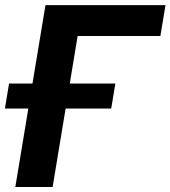

<svg xmlns="http://www.w3.org/2000/svg" viewBox="-41 -748 682 768"><path d="M621 -727.5 600.5 -604.1H269.6L169.5 0H20.3L140.9 -727.5ZM-21.3 -313.8 -4.8 -413.8H420.4L403.9 -313.8Z"/></svg>

Font: Adwaita Sans
Style: Italic
Weight: 400
Italic angle: -9.39999°
Designer: Rasmus Andersson
Foundry: rsms
Version: Version 4.001;git-9221beed3